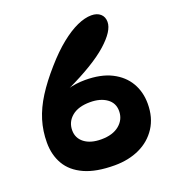

<svg xmlns="http://www.w3.org/2000/svg" viewBox="-130 -807 839 920"><g transform="rotate(-20 289.0 -347.0)"><path d="M501 -648Q501 -602 432 -540.5Q363 -479 217 -410L210 -409Q233 -417 257.5 -420Q282 -423 304 -423Q385 -423 439 -395.5Q493 -368 520.5 -321Q548 -274 548 -214Q548 -143 515 -92.5Q482 -42 426 -16Q370 10 299 10Q205 10 145.5 -17Q86 -44 58 -92Q30 -140 30 -203Q30 -262 46.5 -316Q63 -370 97.5 -424.5Q132 -479 185 -539Q234 -595 279.5 -631.5Q325 -668 365 -686Q405 -704 438 -704Q467 -704 484 -689Q501 -674 501 -648ZM290 -315Q230 -315 197 -287.5Q164 -260 164 -217Q164 -177 195.5 -153Q227 -129 281 -129Q340 -129 373.5 -157Q407 -185 407 -228Q407 -269 374.5 -292Q342 -315 290 -315Z"/></g></svg>

Font: DynaPuff
Style: Regular
Weight: 400
Designer: Toshi Omagari, Jennifer Daniel
Foundry: Google Fonts
Version: Version 2.000